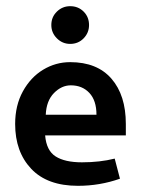

<svg xmlns="http://www.w3.org/2000/svg" viewBox="-20 -591 456 621"><path d="M29 0ZM29 -190Q29 -100 81 -45Q133 10 232 10Q303 10 368 -13L351 -78Q303 -66 245 -66Q190 -66 160 -85Q130 -104 126 -153H387V-190Q387 -283 340.5 -336.5Q294 -390 207 -390Q160 -390 119.5 -365.5Q79 -341 54 -295.5Q29 -250 29 -190ZM292 -220H128Q130 -265 154.5 -290Q179 -315 209 -315Q246 -315 269 -290.5Q292 -266 292 -220ZM146 -510Q146 -536 164 -553.5Q182 -571 207 -571Q233 -571 250.5 -553.5Q268 -536 268 -510Q268 -485 250.5 -467Q233 -449 207 -449Q182 -449 164 -467Q146 -485 146 -510Z"/></svg>

Font: Cambay Devanagari
Style: Regular
Weight: 700
Designer: Pooja Saxena
Foundry: Pooja Saxena
Version: Version 1.095;PS 001.095;hotconv 1.0.70;makeotf.lib2.5.58329